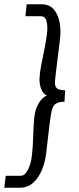

<svg xmlns="http://www.w3.org/2000/svg" viewBox="-39 -738 370 899"><path d="M54 141H-19L-12 85H57Q71 85 80 74.5Q89 64 95 50Q106 26 110 -7Q114 -40 115.5 -77Q117 -114 118.5 -150Q120 -186 126 -214Q131 -236 144.5 -258Q158 -280 180 -291Q162 -299 153.5 -322Q145 -345 146 -371Q147 -398 154 -433Q161 -468 168.5 -505Q176 -542 180.5 -576Q185 -610 180 -634Q178 -646 171.5 -654Q165 -662 152 -662H80L86 -718H156Q192 -718 212.5 -694.5Q233 -671 240 -633.5Q247 -596 242 -555L225 -417Q220 -378 218.5 -356Q217 -334 227 -325Q237 -316 266 -315L263 -262Q234 -261 221 -251.5Q208 -242 203 -219Q198 -196 193 -156L177 -19Q172 23 156.5 59.5Q141 96 115.5 118.5Q90 141 54 141Z"/></svg>

Font: Kulim Park
Style: Italic
Weight: 400
Italic angle: -8°
Designer: Noponies / Dale Sattler
Foundry: Noponies
Version: Version 1.000; ttfautohint (v1.8.3)